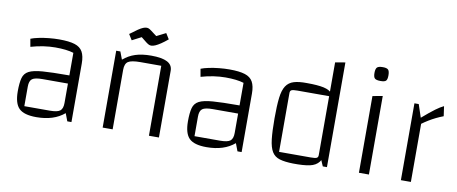

<svg xmlns="http://www.w3.org/2000/svg" viewBox="-63 -954 2926 1230"><g transform="rotate(10 1399.5 -339.0)"><path d="M211 8Q131 8 98.5 -24Q66 -56 66 -135Q66 -189 74.5 -221Q83 -253 112 -268Q141 -283 201 -287.5Q261 -292 364 -292H404V-239H209Q159 -239 141.5 -225.5Q124 -212 124 -175V-48H290Q339 -48 356.5 -62Q374 -76 374 -113V-439Q329 -453 255 -453Q218 -453 177.5 -447Q137 -441 96 -429L87 -480Q107 -488 138 -494.5Q169 -501 204 -504.5Q239 -508 271 -508Q335 -508 371.5 -496.5Q408 -485 423.5 -457Q439 -429 439 -381V0H412L393 -50Q325 8 211 8Z M642 0V-500H669L688 -450Q723 -480 766 -494Q809 -508 869 -508Q939 -508 973.5 -490Q1008 -472 1008 -434V0H943V-455H808Q749 -455 728 -441Q707 -427 707 -387V0ZM857 -571Q849 -571 842 -574Q835 -577 823 -586Q811 -595 788 -614L728 -583L705 -620Q735 -643 754.5 -656Q774 -669 786.5 -674Q799 -679 809 -679Q816 -679 822.5 -676.5Q829 -674 841 -665Q853 -656 878 -637L938 -667L961 -630Q937 -610 917.5 -597Q898 -584 883 -577.5Q868 -571 857 -571Z M1318 8Q1238 8 1205.5 -24Q1173 -56 1173 -135Q1173 -189 1181.5 -221Q1190 -253 1219 -268Q1248 -283 1308 -287.5Q1368 -292 1471 -292H1511V-239H1316Q1266 -239 1248.5 -225.5Q1231 -212 1231 -175V-48H1397Q1446 -48 1463.5 -62Q1481 -76 1481 -113V-439Q1436 -453 1362 -453Q1325 -453 1284.5 -447Q1244 -441 1203 -429L1194 -480Q1214 -488 1245 -494.5Q1276 -501 1311 -504.5Q1346 -508 1378 -508Q1442 -508 1478.5 -496.5Q1515 -485 1530.5 -457Q1546 -429 1546 -381V0H1519L1500 -50Q1432 8 1318 8Z M1883 -508Q1951 -508 1991 -499.5Q2031 -491 2051 -465.5Q2071 -440 2077 -388.5Q2083 -337 2083 -250Q2083 -160 2077 -107Q2071 -54 2051 -27.5Q2031 -1 1991 7.5Q1951 16 1883 15Q1829 14 1795.5 4Q1762 -6 1745 -34Q1728 -62 1722 -114Q1716 -166 1716 -250Q1716 -332 1722 -383Q1728 -434 1746 -461.5Q1764 -489 1797 -499Q1830 -509 1883 -508ZM2036 -450H1830Q1802 -450 1792 -445.5Q1782 -441 1782 -426V-43H1987Q2016 -43 2026 -47.5Q2036 -52 2036 -67ZM2101 -681V0H2074L2036 -88V-670Z M2309 -499 2374 -511V0H2309ZM2343 -603Q2315 -603 2305.5 -612Q2296 -621 2296 -647Q2296 -674 2305.5 -683.5Q2315 -693 2343 -693Q2369 -693 2378 -683.5Q2387 -674 2387 -647Q2387 -621 2378.5 -612Q2370 -603 2343 -603Z M2610 -500 2638 -416Q2689 -460 2719.5 -482.5Q2750 -505 2772 -515L2781 -451Q2757 -442 2733.5 -430.5Q2710 -419 2688 -405.5Q2666 -392 2647 -378V0H2582V-500Z"/></g></svg>

Font: Changa ExtraLight
Style: Regular
Weight: 250
Designer: Eduardo Rodriguez Tunni
Foundry: Eduardo Rodriguez Tunni
Version: Version 3.002; ttfautohint (v1.8.2)